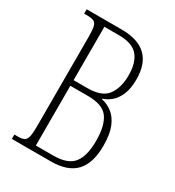

<svg xmlns="http://www.w3.org/2000/svg" viewBox="-173 -815 833 916"><g transform="rotate(30 243.0 -357.0)"><path d="M34 0V-24H51Q75 -24 87 -30Q99 -36 103.5 -54.5Q108 -73 108 -110V-607Q108 -643 103.5 -661Q99 -679 86.5 -684.5Q74 -690 51 -690H34V-714H227Q407 -714 407 -543Q407 -492 393 -459Q379 -426 357 -407.5Q335 -389 312 -382V-379Q344 -372 370.5 -351.5Q397 -331 413 -292Q429 -253 429 -190Q429 -94 385 -47Q341 0 249 0ZM225 -390Q305 -390 335 -431.5Q365 -473 365 -541Q365 -611 334 -647.5Q303 -684 228 -684H149V-390ZM246 -30Q324 -30 355.5 -69.5Q387 -109 387 -193Q387 -276 357.5 -317.5Q328 -359 247 -359H149V-30Z"/></g></svg>

Font: Noto Serif ExtraCondensed ExtraLight
Style: Regular
Weight: 200
Width: 2
Designer: Monotype Design Team
Foundry: Monotype Imaging Inc.
Version: Version 2.015